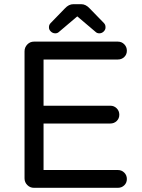

<svg xmlns="http://www.w3.org/2000/svg" viewBox="-20 -897 678 917"><path d="M543 0H142.1Q123.5 0 110.4 -13.2Q97.2 -26.4 97.2 -44.9V-651.9Q97.2 -670.9 110.4 -684.6Q123.5 -698.2 142.1 -698.2H543Q561 -698.2 573.5 -685.5Q585.9 -672.9 585.9 -654.8Q585.9 -636.7 573.5 -624.8Q561 -612.8 543 -612.8H188V-392.1H506.8Q524.9 -392.1 537.4 -379.6Q549.8 -367.2 549.8 -349.1Q549.8 -331.1 537.4 -319.1Q524.9 -307.1 506.8 -307.1H188V-85H543Q561 -85 573.5 -72.5Q585.9 -60.1 585.9 -42Q585.9 -23.9 573.5 -12Q561 0 543 0ZM454.1 -737.8Q443.4 -737.8 436 -745.1L349.1 -818.8L262.2 -745.1Q254.9 -737.8 244.1 -737.8Q231.4 -737.8 222.2 -747.1Q212.9 -756.3 213.9 -768.1Q213.9 -778.8 222.2 -787.1L290 -856.9Q308.6 -877 330.1 -877H368.2Q389.6 -877 408.2 -856.9L476.1 -787.1Q483.9 -779.3 483.9 -768.1Q484.9 -756.3 475.8 -747.1Q466.8 -737.8 454.1 -737.8Z"/></svg>

Font: Aka-Acid-Varela
Style: Regular
Weight: 400
Designer: Joe Prince, Avraham Cornfeld, Cyberella
Foundry: Joe Prince, Avraham Cornfeld, Cyberella
Version: Version 2.000; ttfautohint (v1.5.33-1714) -l 8 -r 50 -G 200 